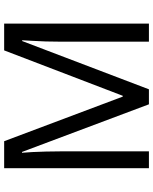

<svg xmlns="http://www.w3.org/2000/svg" viewBox="76 -830 754 947"><g transform="rotate(-90 453.5 -357.0)"><path d="M412 0 177 -626H173Q175 -606 176.5 -575Q178 -544 179 -507.5Q180 -471 180 -433V0H97V-714H230L450 -129H454L678 -714H810V0H721V-439Q721 -474 722 -508.5Q723 -543 725 -573.5Q727 -604 728 -625H724L486 0Z"/></g></svg>

Font: Noto Sans Gujarati
Style: Regular
Weight: 400
Designer: Jelle Bosma - Monotype Design Team, Universal Thirst
Foundry: Monotype Imaging Inc.
Version: Version 2.102